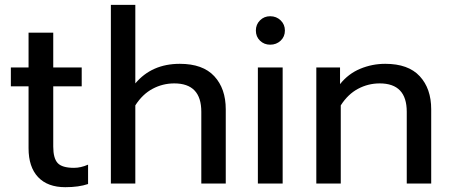

<svg xmlns="http://www.w3.org/2000/svg" viewBox="-20 -759 1863 794"><path d="M250 15.1Q176.8 15.1 137.5 -26.6Q98.1 -68.4 98.1 -146V-401.9H24.9V-480H98.1V-624H200.2V-480H317.9V-401.9H200.2V-152.8Q200.2 -104.5 218.5 -84.7Q236.8 -64.9 286.1 -64.9Q314 -64.9 344.2 -78.1V2Q305.7 15.1 250 15.1Z M438.5 0V-738.8H539.6V-414.1Q607.9 -495.1 723.6 -495.1Q818.8 -495.1 866.2 -443.8Q913.6 -392.6 913.6 -307.1V0H812.5V-296.9Q812.5 -414.1 700.7 -414.1Q652.8 -414.1 611.1 -391.8Q569.3 -369.6 539.6 -323.2V0Z M1097.2 -574.2Q1072.3 -574.2 1055.2 -590.8Q1038.1 -607.4 1038.1 -632.8Q1038.1 -657.7 1055.2 -674.8Q1072.3 -691.9 1097.2 -691.9Q1123 -691.9 1140.6 -674.8Q1158.2 -657.7 1158.2 -632.8Q1158.2 -607.4 1140.6 -590.8Q1123 -574.2 1097.2 -574.2ZM1046.4 0V-480H1148.9V0Z M1288.1 0V-480H1386.2V-411.1Q1420.4 -454.1 1469.7 -474.6Q1519 -495.1 1573.2 -495.1Q1668.5 -495.1 1715.8 -443.8Q1763.2 -392.6 1763.2 -307.1V0H1662.1V-296.9Q1662.1 -414.1 1550.3 -414.1Q1502.4 -414.1 1460.7 -391.8Q1418.9 -369.6 1389.2 -323.2V0Z"/></svg>

Font: Prompt
Style: Regular
Weight: 400
Designer: Katatrad Team
Foundry: CadsonDemak
Version: Version 1.000;PS 001.000;hotconv 1.0.88;makeotf.lib2.5.64775